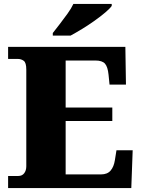

<svg xmlns="http://www.w3.org/2000/svg" viewBox="-20 -951 715 971"><path d="M21 0V-61H72Q92 -61 102.5 -75Q113 -89 113 -110V-599Q113 -634 100 -643.5Q87 -653 70 -653H21V-714H614L617 -523H534L529 -573Q525 -613 511 -629Q497 -645 462 -645H312V-407H548V-339H312V-69H491Q523 -69 539.5 -88.5Q556 -108 561 -141L569 -191H651L644 0ZM247 -784Q262 -803 282 -829Q302 -855 321.5 -882Q341 -909 351 -931H545V-921Q536 -908 512.5 -888Q489 -868 458 -846Q427 -824 395 -804.5Q363 -785 337 -771H247Z"/></svg>

Font: Noto Serif Telugu Black
Style: Regular
Weight: 900
Designer: Jelle Bosma - Monotype Design Team
Foundry: Monotype Imaging Inc.
Version: Version 2.005; ttfautohint (v1.8.4.7-5d5b)